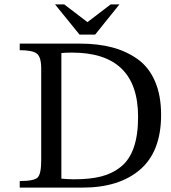

<svg xmlns="http://www.w3.org/2000/svg" viewBox="-20 -856 779 876"><path d="M70 -657H345Q426 -657 491 -640Q556 -623 607.5 -586.5Q659 -550 687 -485.5Q715 -421 715 -332Q715 -165 619.5 -82.5Q524 0 356 0H70V-30Q135 -30 151.5 -46Q168 -62 168 -124V-543Q168 -596 148 -611.5Q128 -627 70 -627ZM260 -614V-41Q290 -38 319 -38Q391 -38 442 -51Q493 -64 532 -95.5Q571 -127 590.5 -183.5Q610 -240 610 -323Q610 -616 309 -616Q279 -616 260 -614ZM231 -836H273L379 -755L485 -836H525L414 -698H343Z"/></svg>

Font: myMathFont
Style: Regular
Weight: 400
Designer: Ross Mills, John Hudson & Paul Hanslow, Tiro Typeworks Ltd; with prior portions MicroPress Inc., and Coen Hoffman. Math 
Foundry: Tiro Typeworks Ltd
Version: Version 2.13 b171